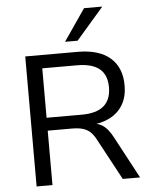

<svg xmlns="http://www.w3.org/2000/svg" viewBox="-61 -987 815 1037"><g transform="rotate(-5 346.5 -468.5)"><path d="M95 0V-705H380Q494 -705 555 -652.5Q616 -600 616 -502Q616 -442 591 -399Q566 -356 519.5 -332Q473 -308 408 -304L415 -312L430 -311Q462 -309 486 -290.5Q510 -272 532 -232L656 0H562L442 -223Q427 -252 409 -267.5Q391 -283 367.5 -289Q344 -295 311 -295H181V0ZM181 -365H371Q452 -365 491.5 -399Q531 -433 531 -500Q531 -567 491 -600Q451 -633 369 -633H181ZM316 -765 434 -937H533L384 -765Z"/></g></svg>

Font: Nunito Sans 10pt
Style: Regular
Weight: 400
Designer: Vernon Adams
Foundry: Vernon Adams
Version: Version 3.101;gftools[0.9.27]